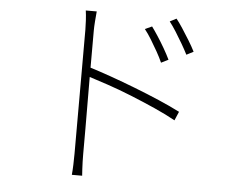

<svg xmlns="http://www.w3.org/2000/svg" viewBox="-54 -812 1108 908"><g transform="rotate(5 500.0 -358.0)"><path d="M636 -700Q648 -684 665 -658Q682 -632 698.5 -603.5Q715 -575 727 -550L693 -533Q683 -556 667.5 -583.5Q652 -611 635.5 -638Q619 -665 603 -685ZM748 -747Q761 -731 778 -705Q795 -679 812.5 -650.5Q830 -622 842 -598L809 -581Q798 -603 782 -630.5Q766 -658 749 -685Q732 -712 717 -731ZM323 -70Q323 -80 323 -121Q323 -162 323 -221.5Q323 -281 323 -347.5Q323 -414 323 -477Q323 -540 323 -588Q323 -636 323 -657Q323 -674 321.5 -701Q320 -728 317 -748H369Q367 -729 365 -701Q363 -673 363 -657Q363 -609 363 -549Q363 -489 363 -425.5Q363 -362 363.5 -301.5Q364 -241 364 -191.5Q364 -142 364 -109.5Q364 -77 364 -70Q364 -54 364.5 -35Q365 -16 366 1Q367 18 368 32H319Q321 12 322 -16Q323 -44 323 -70ZM355 -483Q404 -468 462 -447.5Q520 -427 580.5 -403.5Q641 -380 697 -356Q753 -332 798 -309L780 -267Q737 -291 681 -316Q625 -341 565.5 -365Q506 -389 451 -407.5Q396 -426 355 -439Z"/></g></svg>

Font: Noto Sans SC ExtraLight
Style: Regular
Weight: 250
Designer: Ryoko NISHIZUKA 西塚涼子 (kana, bopomofo & ideographs); Paul D. Hunt (Latin, Greek & Cyrillic); Sandoll Communications 산돌커뮤니
Foundry: Adobe
Version: Version 2.004-H2;hotconv 1.0.118;makeotfexe 2.5.65603